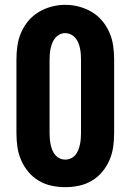

<svg xmlns="http://www.w3.org/2000/svg" viewBox="-20 -766 540 794"><path d="M250 8Q221 8 193 2Q165 -4 140.5 -18.5Q116 -33 97.5 -55Q79 -77 67.5 -103.5Q56 -130 52 -158Q48 -186 48 -215V-520Q48 -549 52 -577Q56 -605 67.5 -631.5Q79 -658 97.5 -680Q116 -702 140.5 -716.5Q165 -731 193 -738.5Q221 -746 250 -746Q279 -746 307 -738.5Q335 -731 359.5 -716.5Q384 -702 402.5 -680Q421 -658 432.5 -631.5Q444 -605 448 -577Q452 -549 452 -520V-215Q452 -186 448 -158Q444 -130 432.5 -103.5Q421 -77 402.5 -55Q384 -33 359.5 -18.5Q335 -4 307 2Q279 8 250 8ZM250 -106Q262 -106 273 -111Q284 -116 291.5 -125Q299 -134 303.5 -145Q308 -156 310.5 -168Q313 -180 314 -191.5Q315 -203 315 -215V-520Q315 -532 314 -544Q313 -556 310.5 -567.5Q308 -579 303.5 -590Q299 -601 291 -610Q283 -619 272 -624Q261 -629 249 -629Q237 -629 226.5 -623.5Q216 -618 208.5 -609Q201 -600 196.5 -589Q192 -578 189.5 -566.5Q187 -555 186 -543.5Q185 -532 185 -520V-215Q185 -203 186 -191.5Q187 -180 189.5 -168Q192 -156 196.5 -145Q201 -134 208.5 -125Q216 -116 227 -111Q238 -106 250 -106Z"/></svg>

Font: iosevka_custom_sans_ss08 Heavy
Style: Regular
Weight: 900
Designer: Belleve Invis
Foundry: Belleve Invis
Version: Version 10.3.0; ttfautohint (v1.8.3)